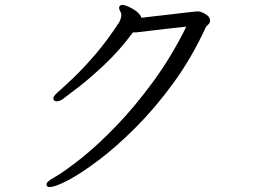

<svg xmlns="http://www.w3.org/2000/svg" viewBox="-20 -727 1040 777"><path d="M518 -596Q463 -522 404 -466.5Q345 -411 299 -375.5Q253 -340 234 -326Q221 -317 210 -317Q202 -317 199 -321Q196 -324 196 -329Q196 -335 202 -342Q208 -349 214 -354Q237 -374 277 -412Q317 -450 366 -507Q415 -564 463 -638Q466 -644 468 -650Q470 -656 471 -665V-666Q471 -674 466.5 -681.5Q462 -689 462 -695Q462 -701 467 -705Q469 -707 475 -707Q481 -707 488 -704.5Q495 -702 498 -701Q526 -688 538.5 -675.5Q551 -663 552 -655Q567 -657 593.5 -660Q620 -663 651 -666.5Q682 -670 710.5 -673.5Q739 -677 758.5 -679Q778 -681 780 -681Q793 -681 811.5 -670Q830 -659 830 -644Q830 -634 822.5 -627.5Q815 -621 813 -617Q756 -493 682 -391.5Q608 -290 529.5 -211.5Q451 -133 379.5 -79Q308 -25 255.5 2.5Q203 30 181 30Q174 30 171.5 27Q169 24 169 24Q168 23 168 20Q168 8 198 -8Q243 -34 309.5 -87Q376 -140 451.5 -218.5Q527 -297 600.5 -397.5Q674 -498 734 -619Q664 -612 617 -606Q570 -600 540 -597Q536 -596 532 -596Q528 -596 524 -596Z"/></svg>

Font: Moon Stars Kai HW
Style: Regular
Weight: 400
Designer: GuiWonder
Version: Version 1.101